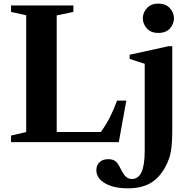

<svg xmlns="http://www.w3.org/2000/svg" viewBox="-20 -792 1058 1070"><path d="M41.5 0V-36.5L126 -56V-707L41.5 -725.5V-761.5H389V-725.5L296 -706V-56.5H542Q571.5 -97.5 592.8 -139.2Q614 -181 632.5 -231.5H684L642 0ZM862 -608.5Q820 -608.5 798 -634Q776 -659.5 776 -689.5Q776 -722 799 -747Q822 -772 862 -772Q903 -772 926.2 -747Q949.5 -722 949.5 -689.5Q949.5 -659.5 927.5 -634Q905.5 -608.5 862 -608.5ZM692.5 257.5Q614 257.5 565.5 229.5Q517 201.5 517 156Q517 128 535 111.5Q553 95 583.5 95Q607 95 621.5 105.2Q636 115.5 649 142Q666.5 178 680.5 191.8Q694.5 205.5 715 205.5Q751 205.5 768.8 166.8Q786.5 128 786.5 47V-436.5L702.5 -463.5V-487L919.5 -534.5H940V-68Q940 -14.5 936.2 22.8Q932.5 60 923.2 88.5Q914 117 898 144.5Q864 203.5 814.8 230.5Q765.5 257.5 692.5 257.5Z"/></svg>

Font: Libre Caslon Text
Style: Bold
Weight: 700
Designer: Pablo Impallari, Rodrigo Fuenzalida, Katja Schimmel
Foundry: Pablo Impallari, Rodrigo Fuenzalida
Version: Version 2.000